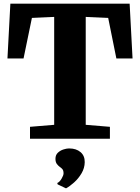

<svg xmlns="http://www.w3.org/2000/svg" viewBox="-20 -763 770 1056"><path d="M278 -76.5V-670L155.5 -664.5L109.5 -441.5H21L37 -743H693L709 -441.5H620L575 -664.5L451.5 -670V-76.5L584.5 -65.5V0H145V-65.5ZM446 129Q445.5 161.5 428.5 190.2Q411.5 219 387.8 240.2Q364 261.5 344 272.5H342L297 251L295 243.5Q307.5 238.5 318.5 220Q329.5 201.5 329.5 190.5Q329.5 174.5 323 167.2Q316.5 160 309 155Q301 149.5 293 139.2Q285 129 285 110.5Q285 89.5 298.2 77Q311.5 64.5 329 59Q346.5 53.5 358 53.5H361.5Q399 53.5 422.8 73.5Q446.5 93.5 446 129Z"/></svg>

Font: Merriweather 20pt Black
Style: Regular
Weight: 900
Version: Version 2.100